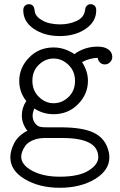

<svg xmlns="http://www.w3.org/2000/svg" viewBox="-20 -659 565 906"><path d="M28.8 83Q28.8 53.2 46.4 17.6Q64 -18.1 108.9 -42Q83 -76.2 83 -113.8Q83 -150.9 104 -182.1Q70.8 -224.1 70.8 -276.9Q70.8 -339.8 117.4 -387.5Q164.1 -435.1 232.9 -435.1Q283.7 -435.1 331.1 -403.8Q379.9 -439 440.9 -439Q473.1 -439 491.5 -425.5Q509.8 -412.1 509.8 -390.1Q509.8 -376 499.3 -365.5Q488.8 -355 474.9 -355Q460.9 -355 451.9 -364Q442.9 -373 440.9 -386.2Q405.8 -385.3 367.2 -366.2Q395 -322.3 395 -277.8Q395 -214.8 348.4 -167.5Q301.8 -120.1 232.9 -120.1Q183.1 -120.1 142.1 -147Q134.3 -128.9 133.8 -113.8Q133.8 -92.8 145.5 -77.4Q157.2 -62 171.9 -60.1Q179.7 -58.1 210 -58.1H274.9Q369.1 -57.1 419.2 -34.2Q469.2 -11.2 486.8 37.1Q495.6 60.1 496.1 83Q496.1 145 428 186Q359.9 227.1 262.9 227.1Q166 227.1 97.4 186.5Q28.8 146 28.8 83ZM80.1 80.1Q80.1 119.1 132.1 147Q184.1 174.8 262.2 174.8Q352.1 174.8 397.9 146Q443.8 117.2 443.8 83Q443.8 -7.8 274.9 -7.8H192.9Q159.7 -7.8 135.3 2.7Q110.8 13.2 99.9 28.6Q88.9 43.9 84.5 57.1Q80.1 70.3 80.1 80.1ZM89.8 -610.8Q89.8 -624 97.4 -631.6Q105 -639.2 117.2 -639.2Q140.1 -639.2 143.1 -610.8Q145 -585.9 168 -570.1Q190.9 -554.2 214.8 -549.1Q238.8 -543.9 263.2 -543.9Q306.2 -543.9 341.1 -560.1Q376 -576.2 380.9 -608.9L381.8 -611.8Q381.8 -614.7 382.3 -616.9Q382.8 -619.1 383.8 -622.6Q384.8 -626 387 -628.4Q389.2 -630.9 391.6 -633.5Q394 -636.2 398.4 -637.7Q402.8 -639.2 408.2 -639.2Q419.4 -639.2 426.8 -631.6Q434.1 -624 434.1 -610.8Q434.1 -556.6 384 -522.7Q334 -488.8 262 -488.8Q189.9 -488.8 139.9 -522.7Q89.8 -556.6 89.8 -610.8ZM232.9 -171.9Q272.9 -171.9 303.5 -201.4Q334 -231 334 -277.1Q334 -323.2 303 -353Q272 -382.8 232.9 -382.8Q193.8 -382.8 163.3 -353.5Q132.8 -324.2 132.8 -278.1Q132.8 -231.9 163.3 -201.9Q193.8 -171.9 232.9 -171.9Z"/></svg>

Font: CMU Typewriter Text
Style: Light
Weight: 200
Version: Version 0.7.0